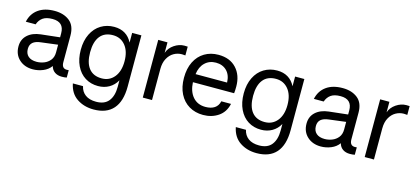

<svg xmlns="http://www.w3.org/2000/svg" viewBox="-60 -957 3477 1607"><g transform="rotate(15 1679.0 -153.5)"><path d="M499 -61V3Q482 7 456 7Q420 7 395 -10Q370 -27 361 -60Q336 -25 293 -7.5Q250 10 205 10Q133 10 87 -32.5Q41 -75 41 -145Q41 -206 82.5 -244Q124 -282 195 -290L358 -308V-343Q358 -440 258 -440Q204 -440 174.5 -419Q145 -398 132 -360H47Q62 -431 116.5 -470.5Q171 -510 258 -510Q337 -510 387.5 -470Q438 -430 438 -344V-114Q438 -60 482 -60Q491 -60 499 -61ZM358 -178V-244L214 -226Q168 -221 145 -201.5Q122 -182 122 -145Q122 -104 147.5 -81.5Q173 -59 220 -59Q252 -59 283.5 -71Q315 -83 336.5 -109.5Q358 -136 358 -178Z M931 -500H1011V-56Q1011 72 953.5 137.5Q896 203 784 203Q701 203 639.5 162Q578 121 561 37H649Q659 83 694 109Q729 135 788 135Q861 135 896 90.5Q931 46 931 -32V-89Q906 -44 864 -20Q822 4 769 4Q706 4 657 -26.5Q608 -57 580 -115.5Q552 -174 552 -253Q552 -332 581 -390.5Q610 -449 660.5 -479.5Q711 -510 774 -510Q883 -510 931 -416ZM931 -253Q931 -340 890 -390Q849 -440 782 -440Q709 -440 671 -392Q633 -344 633 -253Q633 -162 671 -114Q709 -66 782 -66Q849 -66 890 -116Q931 -166 931 -253Z M1157 0V-500H1237V-409Q1252 -453 1294 -481.5Q1336 -510 1382 -510Q1401 -510 1410 -509V-433Q1399 -435 1380 -435Q1343 -435 1310.5 -416.5Q1278 -398 1257.5 -360.5Q1237 -323 1237 -270V0Z M1886 -233H1529Q1533 -153 1573.5 -106.5Q1614 -60 1683 -60Q1731 -60 1761 -80Q1791 -100 1800 -140H1884Q1868 -66 1811.5 -28Q1755 10 1681 10Q1612 10 1559 -21.5Q1506 -53 1476.5 -111.5Q1447 -170 1447 -250Q1447 -330 1476 -388.5Q1505 -447 1557.5 -478.5Q1610 -510 1678 -510Q1777 -510 1833 -449.5Q1889 -389 1889 -291Q1889 -257 1886 -233ZM1806 -304Q1804 -369 1768 -405Q1732 -441 1674 -441Q1617 -441 1579 -404.5Q1541 -368 1533 -304Z M2343 -500H2423V-56Q2423 72 2365.5 137.5Q2308 203 2196 203Q2113 203 2051.5 162Q1990 121 1973 37H2061Q2071 83 2106 109Q2141 135 2200 135Q2273 135 2308 90.5Q2343 46 2343 -32V-89Q2318 -44 2276 -20Q2234 4 2181 4Q2118 4 2069 -26.5Q2020 -57 1992 -115.5Q1964 -174 1964 -253Q1964 -332 1993 -390.5Q2022 -449 2072.5 -479.5Q2123 -510 2186 -510Q2295 -510 2343 -416ZM2343 -253Q2343 -340 2302 -390Q2261 -440 2194 -440Q2121 -440 2083 -392Q2045 -344 2045 -253Q2045 -162 2083 -114Q2121 -66 2194 -66Q2261 -66 2302 -116Q2343 -166 2343 -253Z M2995 -61V3Q2978 7 2952 7Q2916 7 2891 -10Q2866 -27 2857 -60Q2832 -25 2789 -7.5Q2746 10 2701 10Q2629 10 2583 -32.5Q2537 -75 2537 -145Q2537 -206 2578.5 -244Q2620 -282 2691 -290L2854 -308V-343Q2854 -440 2754 -440Q2700 -440 2670.5 -419Q2641 -398 2628 -360H2543Q2558 -431 2612.5 -470.5Q2667 -510 2754 -510Q2833 -510 2883.5 -470Q2934 -430 2934 -344V-114Q2934 -60 2978 -60Q2987 -60 2995 -61ZM2854 -178V-244L2710 -226Q2664 -221 2641 -201.5Q2618 -182 2618 -145Q2618 -104 2643.5 -81.5Q2669 -59 2716 -59Q2748 -59 2779.5 -71Q2811 -83 2832.5 -109.5Q2854 -136 2854 -178Z M3080 0V-500H3160V-409Q3175 -453 3217 -481.5Q3259 -510 3305 -510Q3324 -510 3333 -509V-433Q3322 -435 3303 -435Q3266 -435 3233.5 -416.5Q3201 -398 3180.5 -360.5Q3160 -323 3160 -270V0Z"/></g></svg>

Font: CBA Beacon Sans
Style: Regular
Weight: 400
Designer: Wei Huang
Foundry: Wei Huang
Version: Version 1.002